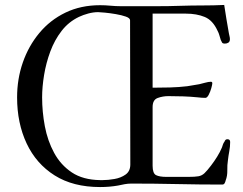

<svg xmlns="http://www.w3.org/2000/svg" viewBox="-20 -754 980 775"><path d="M505 -672Q505 -681 488 -687Q471 -693 447.5 -697Q424 -701 403.5 -703Q383 -705 376 -705Q357 -705 336.5 -699.5Q316 -694 299 -686Q257 -666 228.5 -629Q200 -592 183 -546Q166 -500 158 -451.5Q150 -403 150 -361Q150 -303 161 -244.5Q172 -186 198.5 -137Q225 -88 270 -58Q315 -28 384 -27H395Q416 -27 442 -31.5Q468 -36 487 -49.5Q506 -63 506 -90ZM909 -181Q909 -162 905.5 -143.5Q902 -125 900 -107Q897 -88 897.5 -66Q898 -44 891 -26Q890 -21 887 -15Q884 -9 877 -9Q786 -9 694.5 -11Q603 -13 511 -13Q496 -13 483 -10.5Q470 -8 456 -5Q422 1 384 1Q275 1 200.5 -46Q126 -93 87.5 -175Q49 -257 49 -361Q49 -435 72 -501.5Q95 -568 138.5 -620.5Q182 -673 244 -703Q306 -733 384 -733Q405 -733 426 -731Q447 -729 467 -729H614Q661 -729 707 -730.5Q753 -732 799 -732Q821 -732 842 -732.5Q863 -733 885 -734Q889 -706 894 -677Q899 -648 904 -619Q905 -613 906.5 -607.5Q908 -602 908 -596Q908 -586 902 -582Q896 -578 888 -578Q879 -578 876.5 -582Q874 -586 871 -593Q868 -602 865.5 -611.5Q863 -621 858 -630Q839 -672 806.5 -685.5Q774 -699 730 -699H596V-400Q631 -400 666.5 -401Q702 -402 736 -406Q748 -408 760 -410Q772 -412 784 -414Q793 -416 807.5 -420Q822 -424 831 -424Q837 -424 837 -418Q837 -413 833 -398.5Q829 -384 822.5 -371.5Q816 -359 809 -359Q802 -359 794.5 -359.5Q787 -360 779 -361Q749 -364 719.5 -365Q690 -366 660 -366Q637 -366 616.5 -358.5Q596 -351 596 -322V-85Q596 -54 610 -47Q624 -40 652 -40H740Q767 -40 781 -42.5Q795 -45 805.5 -55Q816 -65 832 -86Q845 -103 856.5 -121.5Q868 -140 876 -159Q878 -165 880 -171Q882 -177 886 -182Q888 -187 890.5 -189.5Q893 -192 898 -192Q909 -192 909 -181Z"/></svg>

Font: Kaisei Decol
Style: Regular
Weight: 400
Designer: Font-Kai, 金井和夫
Foundry: KAZUO KANAI
Version: Version 5.003